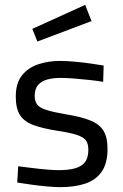

<svg xmlns="http://www.w3.org/2000/svg" viewBox="-20 -761 506 791"><path d="M228 10Q205 10 172.5 7Q140 4 108 -0.5Q76 -5 51 -9L55 -76Q80 -73 111.5 -69Q143 -65 173 -62.5Q203 -60 221 -60Q262 -60 289 -67.5Q316 -75 330 -93Q344 -111 344 -144Q344 -169 333.5 -183Q323 -197 294.5 -206Q266 -215 212 -223Q156 -232 118.5 -245.5Q81 -259 63 -286Q45 -313 45 -363Q45 -419 71 -451Q97 -483 138.5 -496.5Q180 -510 225 -510Q253 -510 286.5 -507Q320 -504 352 -499.5Q384 -495 407 -491L405 -424Q381 -428 349 -431.5Q317 -435 285 -437.5Q253 -440 229 -440Q199 -440 175 -433.5Q151 -427 137 -411Q123 -395 123 -366Q123 -344 133 -330.5Q143 -317 171 -308Q199 -299 252 -290Q314 -280 351.5 -265Q389 -250 406 -223Q423 -196 423 -147Q423 -89 399.5 -54.5Q376 -20 332.5 -5Q289 10 228 10ZM134 -590 113 -642 331 -741 357 -674Z"/></svg>

Font: Cairo Play
Style: Regular
Weight: 400
Designer: Mohamed Gaber, Accademia di Belle Arti di Urbino
Foundry: Kief Type Foundry, Accademia di Belle Arti di Urbino
Version: Version 3.119